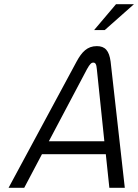

<svg xmlns="http://www.w3.org/2000/svg" viewBox="-20 -900 662 920"><path d="M347 -605 21 0H96L181 -161H487L504 0H578L510 -605C503 -657 484 -679 444 -679C398 -679 372 -651 347 -605ZM214 -223 397 -569C411 -594 418 -600 427 -600C437 -600 442 -593 444 -569L480 -223ZM431 -756H482L622 -880H536Z"/></svg>

Font: LT Wave Mono Light
Style: Italic
Weight: 300
Designer: Daniel Lyons
Version: Version 2.5 (Glyphs App)